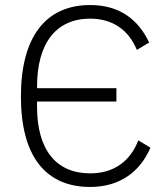

<svg xmlns="http://www.w3.org/2000/svg" viewBox="-20 -730 663 762"><path d="M338 12C161 12 63 -110 63 -347C63 -583 161 -710 338 -710C454 -710 529 -653 572 -561L523 -532C492 -608 430 -656 338 -656C203 -656 127 -559 127 -386V-380H442V-327H127V-307C127 -135 203 -42 338 -42C435 -42 498 -93 529 -173L577 -144C536 -48 455 12 338 12Z"/></svg>

Font: Plexus Sans Light
Style: Regular
Weight: 300
Version: Version 2.001;PS 002.001;hotconv 1.0.70;makeotf.lib2.5.58329